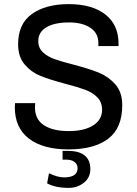

<svg xmlns="http://www.w3.org/2000/svg" viewBox="-20 -716 667 933"><path d="M556 -504V-492H458V-507Q458 -555 419 -581Q380 -607 316 -607Q245 -607 205.5 -583.5Q166 -560 166 -516Q166 -483 188.5 -462Q211 -441 244.5 -429Q278 -417 337 -402Q413 -382 460 -363Q507 -344 540.5 -306Q574 -268 574 -205Q574 -93 505.5 -41.5Q437 10 313 10Q189 10 120.5 -42.5Q52 -95 52 -195L53 -215H151L150 -194Q150 -136 193.5 -107.5Q237 -79 314 -79Q389 -79 432.5 -106.5Q476 -134 476 -182Q476 -220 452.5 -243.5Q429 -267 393.5 -280Q358 -293 297 -309Q222 -329 177 -347Q132 -365 100 -402.5Q68 -440 68 -501Q68 -600 135 -648Q202 -696 314 -696Q427 -696 491.5 -646Q556 -596 556 -504ZM419 106Q419 147 387.5 172Q356 197 314 197Q249 197 209 175L218 126Q260 146 291 146Q357 146 357 101Q357 82 342 71Q327 60 305 60H284V17H308Q419 17 419 106Z"/></svg>

Font: Chivo
Style: Regular
Weight: 400
Designer: Hector Gatti
Foundry: Omnibus-Type
Version: Version 1.006; ttfautohint (v1.4.1)